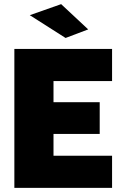

<svg xmlns="http://www.w3.org/2000/svg" viewBox="-20 -912 591 932"><path d="M49.7 0V-674.5H524V-518.5H239.7V-415.9H464V-262H239.7V-156H524V0ZM298.3 -727.7 124.6 -838.3 276.8 -891.9 408.2 -769.3Z"/></svg>

Font: Titillium Web SemiBold
Style: Regular
Weight: 600
Designer: Mohamed Gaber, Accademia di Belle Arti di Urbino
Foundry: Kief Type Foundry, Accademia di Belle Arti di Urbino
Version: Version 3.000; ttfautohint (v1.8.4)